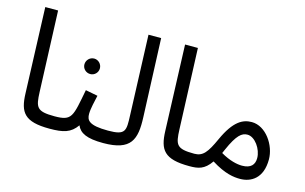

<svg xmlns="http://www.w3.org/2000/svg" viewBox="-88 -948 1887 1186"><g transform="rotate(15 855.0 -354.5)"><path d="M291 5C320 5 341 -16 341 -38C341 -59 329 -77 301 -77C186 -77 178 -101 174 -199L154 -714H72L92 -167C96 -47 130 5 291 5Z M447 -386C474 -386 496 -408 496 -435C496 -462 474 -485 447 -485C419 -485 397 -462 397 -435C397 -408 419 -386 447 -386Z M291 5C379 5 426 -7 465 -63C484 -18 529 5 634 5C663 5 684 -16 684 -38C684 -59 672 -77 644 -77C519 -77 504 -107 504 -147C504 -179 517 -232 525 -268L447 -283C413 -106 414 -77 301 -77Z M634 5C814 5 839 -72 833 -214L813 -714H732L751 -205C755 -104 756 -77 643 -77Z M1185 5C1214 5 1235 -16 1235 -38C1235 -59 1223 -77 1195 -77C1080 -77 1072 -101 1068 -199L1048 -714H966L986 -167C990 -47 1024 5 1185 5Z M1185 5C1241 5 1281 -1 1323 -62C1412 -6 1469 0 1508 0C1578 0 1650 -41 1650 -162C1650 -253 1579 -358 1489 -358C1432 -358 1376 -331 1318 -204C1275 -109 1250 -77 1195 -77ZM1372 -151C1417 -253 1447 -276 1483 -276C1531 -276 1578 -209 1578 -151C1578 -110 1556 -82 1499 -82C1467 -82 1419 -92 1361 -126C1364 -134 1368 -142 1372 -151Z"/></g></svg>

Font: Noto Sans Arabic
Style: Regular
Weight: 400
Designer: Monotype Design Team, Nadine Chahine, Nizar Qandah and Khaled Hosny
Foundry: Monotype Imaging Inc.
Version: Version 2.012